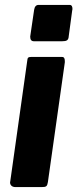

<svg xmlns="http://www.w3.org/2000/svg" viewBox="-20 -762 315 782"><path d="M274 -719C275 -722 275 -724 275 -727C275 -733 273 -742 264 -742H137C127 -742 121 -735 119 -722L103 -613C103 -600 108 -594 118 -594H233C252 -594 259 -598 260 -615ZM244 -508C244 -510 244 -512 244 -513C244 -524 241 -530 233 -530H106C95 -530 92 -527 91 -515L22 -25C22 -23 21 -21 21 -19C21 -10 27 0 43 0H149C169 0 172 -3 175 -20Z"/></svg>

Font: Libre Franklin
Style: Bold Italic
Weight: 700
Italic angle: -8°
Designer: Pablo Impallari, Rodrigo Fuenzalida
Foundry: Impallari Type
Version: Version 1.002; ttfautohint (v1.5)